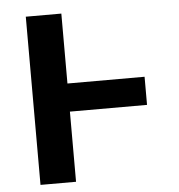

<svg xmlns="http://www.w3.org/2000/svg" viewBox="-51 -755 748 804"><g transform="rotate(-5 323.0 -353.5)"><path d="M560.5 -294.9H236.3V0H86.9V-707H236.3V-413.1H560.5Z"/></g></svg>

Font: Pretendard JP
Style: Bold
Weight: 700
Designer: Base glyphs from Inter by Rasmus Andersson; Hangeul glyphs from Noto Sans CJK(Source Han Sans) by Jang Soo-young and Kan
Foundry: Kil Hyung-jin
Version: Version 1.309